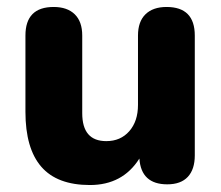

<svg xmlns="http://www.w3.org/2000/svg" viewBox="-20 -520 635 551"><path d="M238 11Q144 11 98.5 -41.5Q53 -94 53 -199V-418Q53 -500 134 -500Q173 -500 194.5 -479Q216 -458 216 -418V-195Q216 -115 285 -115Q326 -115 351 -143.5Q376 -172 376 -219V-418Q376 -458 397.5 -479Q419 -500 458 -500Q539 -500 539 -418V-74Q539 -34 519 -12.5Q499 9 460 9Q385 9 380 -65Q332 11 238 11Z"/></svg>

Font: Chiron GoRound TC EB
Style: Regular
Weight: 700
Designer: Ryoko NISHIZUKA 西塚涼子 (kana, bopomofo & ideographs); Paul D. Hunt (Latin, Greek & Cyrillic); Sandoll Communications 산돌커뮤니
Foundry: Adobe
Version: Version 1.000;hotconv 1.1.1;makeotfexe 2.6.0